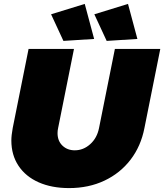

<svg xmlns="http://www.w3.org/2000/svg" viewBox="-20 -951 839 981"><path d="M718 -297Q700 -204 647 -135Q594 -66 513.5 -28Q433 10 333 10Q244 10 177.5 -19.5Q111 -49 74.5 -104Q38 -159 38 -233Q38 -259 45 -297L126 -701H358L277 -297Q274 -284 274 -271Q274 -231 299 -207Q324 -183 362 -183Q406 -183 441 -214.5Q476 -246 486 -297L567 -701H799ZM413 -931 461 -752 304 -742 241 -878ZM634 -931 682 -752 525 -742 462 -878Z"/></svg>

Font: Gontserrat Black
Style: Italic
Weight: 900
Italic angle: -11.3°
Designer: Julieta Ulanovsky
Foundry: Julieta Ulanovsky
Version: Version 6.001